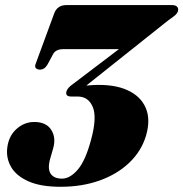

<svg xmlns="http://www.w3.org/2000/svg" viewBox="-20 -720 720 754"><path d="M553.5 -187.5Q535.5 -127 488.5 -81.8Q441.5 -36.5 372.2 -11.5Q303 13.5 217.5 13.5Q139.5 13.5 91.5 -8Q43.5 -29.5 23.5 -64.5Q3.5 -99.5 8.5 -139.5Q14 -186 44.8 -213.5Q75.5 -241 114.5 -241Q161.5 -241 181.2 -210Q201 -179 188.5 -136.5L177 -96.5Q166 -57 179 -37.8Q192 -18.5 223.5 -18.5Q255 -18.5 285.5 -54Q316 -89.5 338 -172.5Q361.5 -259.5 344.2 -300.2Q327 -341 284.5 -341H259.5Q235.5 -341 241 -361Q244.5 -375 268.5 -391.5L447 -527H229Q199 -527 188.5 -507.5L166.5 -466.5Q155 -446.5 136 -446.5Q125 -447 120.2 -453.2Q115.5 -459.5 121 -472L193.5 -669Q206 -700 240.5 -700H656Q670 -700 675.8 -693.2Q681.5 -686.5 679 -676.5Q676.5 -668 667.8 -660.2Q659 -652.5 642.5 -641.5L319 -384Q332.5 -385.5 346 -386Q427 -390 479.8 -366.2Q532.5 -342.5 552.2 -296.5Q572 -250.5 553.5 -187.5Z"/></svg>

Font: Fraunces 72pt Black
Style: Italic
Weight: 900
Italic angle: -16°
Version: Version 1.000;[b76b70a41]